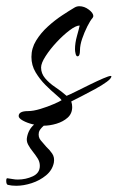

<svg xmlns="http://www.w3.org/2000/svg" viewBox="-39 -452 378 617"><path d="M100 -48Q85 -48 66.5 -52.5Q48 -57 34.5 -64.5Q21 -72 21 -79Q21 -95 51 -95Q68 -95 91 -102Q114 -109 133.5 -117.5Q153 -126 159 -130Q155 -136 140 -148.5Q125 -161 107 -179Q89 -197 75.5 -219.5Q62 -242 62 -269Q62 -297 77 -321.5Q92 -346 114.5 -366.5Q137 -387 160.5 -402.5Q184 -418 201 -428Q208 -432 216 -432Q232 -432 246.5 -421Q261 -410 261 -400Q261 -399 259 -395Q251 -386 241.5 -367Q232 -348 225 -327.5Q218 -307 218 -290Q218 -271 210 -271Q206 -271 204 -279Q202 -287 202 -294Q202 -314 208.5 -337Q215 -360 217 -370Q205 -370 184.5 -354.5Q164 -339 143 -316.5Q122 -294 107.5 -271.5Q93 -249 93 -235Q93 -216 106 -200.5Q119 -185 138.5 -172Q158 -159 175 -144Q185 -148 206 -158.5Q227 -169 250.5 -180.5Q274 -192 292.5 -200Q311 -208 317 -208Q319 -208 319 -207Q319 -200 304 -189Q289 -178 267 -166Q245 -154 223.5 -143Q202 -132 190 -126Q193 -117 193 -108Q193 -87 178.5 -74Q164 -61 142.5 -54.5Q121 -48 100 -48ZM13 145Q-2 145 -14 142Q-19 140 -19 129Q-19 119 -14 121Q-6 122 2 123.5Q10 125 18 125Q44 125 66.5 114.5Q89 104 89 81Q89 68 82 57Q75 46 67 36Q58 25 51.5 13Q45 1 48 -12Q53 -37 71.5 -52.5Q90 -68 123 -68Q127 -68 131.5 -67.5Q136 -67 137 -62Q115 -60 101.5 -48Q88 -36 86 -27Q83 -12 91.5 -1.5Q100 9 110 20Q121 30 129 42Q137 54 134 71Q129 95 109 111.5Q89 128 63 136.5Q37 145 13 145Z"/></svg>

Font: Comforter
Style: Regular
Weight: 400
Designer: Robert E. Leuschke
Foundry: Robert E. Leuschke
Version: Version 1.013; ttfautohint (v1.8.3)